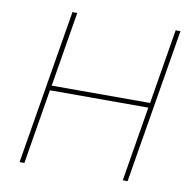

<svg xmlns="http://www.w3.org/2000/svg" viewBox="-81 -809 897 890"><g transform="rotate(10 368.0 -363.5)"><path d="M68.2 0 188.9 -727.3H211.6L153.4 -375H616.5L674.7 -727.3H697.4L576.7 0H554L612.2 -352.3H149.1L90.9 0Z"/></g></svg>

Font: Inter Thin  BETA
Style: Italic
Weight: 100
Italic angle: -9.39999°
Designer: Rasmus Andersson
Foundry: rsms
Version: Version 3.011;git-f93a4a705